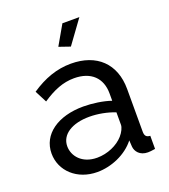

<svg xmlns="http://www.w3.org/2000/svg" viewBox="-135 -828 825 936"><g transform="rotate(-20 277.0 -360.0)"><path d="M297 -609 385 -730H297L239 -629ZM30 -151C30 -61 105 10 210 10C282 10 362 -23 408 -82L410 -49C412 -24 432 4 474 4C482 4 494 3 512 0V-68C492 -69 484 -78 484 -100V-321C484 -453 401 -531 268 -531C195 -531 128 -507 60 -461L92 -399C150 -438 201 -459 258 -459C346 -459 396 -410 396 -330V-292C356 -306 300 -314 253 -314C121 -314 30 -250 30 -151ZM370 -114C340 -80 287 -56 233 -56C154 -56 114 -108 114 -158C114 -219 174 -257 264 -257C308 -257 355 -248 396 -232V-167C396 -154 386 -132 370 -114Z"/></g></svg>

Font: FIGSv2-sans-serif Medium
Style: Regular
Weight: 500
Designer: Matt McInerney, Pablo Impallari, Rodrigo Fuenzalida,Mirko Velimirovic
Foundry: Matt McInerney, Pablo Impallari, Rodrigo Fuenzalida
Version: Version 4.021;hotconv 1.0.109;makeotfexe 2.5.65596